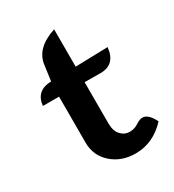

<svg xmlns="http://www.w3.org/2000/svg" viewBox="-147 -666 688 759"><g transform="rotate(-30 196.5 -287.0)"><path d="M251 6.8Q186 6.8 142.8 -31.7Q99.6 -70.3 99.6 -128.9V-339.4H25.9Q32.7 -405.3 102.5 -407.2L112.3 -478Q121.6 -548.8 215.8 -579.6V-409.2L363.8 -413.1Q356.4 -337.9 288.6 -337.9L215.8 -338.4V-150.9Q215.8 -115.2 232.7 -97.2Q249.5 -79.1 272.9 -79.1Q294.4 -79.1 312.5 -91.1Q330.6 -103 342.8 -103Q369.6 -103 391.6 -58.1Q331.1 6.8 251 6.8Z"/></g></svg>

Font: ALMAS
Style: Bold
Weight: 700
Designer: ALMAS Font/ by Husham Jawad Kadhim, derived from the Bainsely font by/ Paul James MIller
Foundry: High-Logic / Made with FontCreator
Version: Version 1.411;September 19, 2021;FontCreator 14.0.0.2814 32-